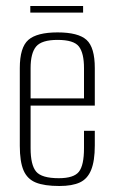

<svg xmlns="http://www.w3.org/2000/svg" viewBox="-20 -611 377 640"><path d="M178 9Q128 9 99.5 -2.5Q71 -14 58.5 -43Q46 -72 46 -125V-384Q46 -453 74.5 -478Q103 -503 172 -503Q241 -503 268.5 -478Q296 -453 296 -384V-259H82V-117Q82 -61 100.5 -39Q119 -17 176 -17Q226 -17 243 -38.5Q260 -60 260 -117V-175H296V-126Q296 -75 284 -45Q272 -15 246.5 -3Q221 9 178 9ZM82 -283H260V-384Q260 -434 243 -456Q226 -478 172 -478Q119 -478 100.5 -456Q82 -434 82 -384ZM81 -569V-591H257V-569Z"/></svg>

Font: Alumni Sans ExtraLight
Style: Regular
Weight: 250
Version: Version 1.018